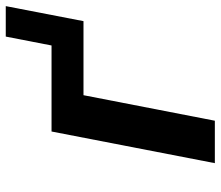

<svg xmlns="http://www.w3.org/2000/svg" viewBox="-68 -672 740 643"><g transform="rotate(-90 301.5 -350.0)"><path d="M183.1 -546.9H471.2L501 -700.2H603L552.7 -439.9H304.7L219.2 0H77.1Z"/></g></svg>

Font: Hack
Style: Bold Italic
Weight: 700
Italic angle: -11°
Monospace: yes
Designer: Christopher Simpkins
Foundry: Christopher Simpkins
Version: Version 2.017; ttfautohint (v1.4.1) -l 4 -r 80 -G 350 -x 0 -